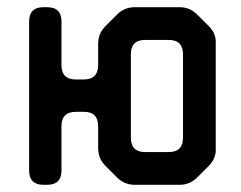

<svg xmlns="http://www.w3.org/2000/svg" viewBox="-20 -505 670 534"><path d="M101 9H111Q151 9 151 -31V-154Q151 -194 191 -194H213Q253 -194 253 -154V-93Q253 -64 273 -44L306 -11Q326 9 355 9H479Q508 9 528 -11L560 -43Q582 -65 580 -93V-383Q582 -412 560 -433L528 -465Q508 -485 479 -485H355Q326 -485 306 -465L273 -432Q253 -412 253 -383V-324Q253 -284 213 -284H191Q151 -284 151 -324V-445Q151 -485 111 -485H101Q61 -485 61 -445V-31Q61 9 101 9ZM344 -122V-354Q344 -394 384 -394H449Q489 -394 489 -354V-122Q489 -82 449 -82H384Q344 -82 344 -122Z"/></svg>

Font: WDXL Lubrifont JP N
Style: Regular
Weight: 400
Designer: [WDXL Lubrifont] Copyright 2020-2022 (c) NightFurySL2001, Skr-ZERO; [ZCOOL QingKe HuangYou] Copyright 2018-2022 (c) The 
Version: Version 2.001;hotconv 1.1.1;makeotfexe 2.6.0